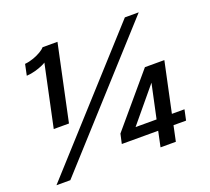

<svg xmlns="http://www.w3.org/2000/svg" viewBox="-125 -896 1153 1054"><g transform="rotate(-20 452.0 -369.0)"><path d="M308 -738 214 -295H125L201.5 -655.5Q197.5 -652 179.8 -644Q162 -636 137 -629Q112 -622 86 -620.5L99.5 -685Q125.5 -687.5 150.5 -696.5Q175.5 -705.5 194.5 -717Q213.5 -728.5 221 -738ZM33.5 0 701.5 -737.5H782.5L114.5 0ZM641.5 0 660.5 -90H448L460.5 -146.5L711.5 -443H825L763 -151.5H836.5L823.5 -90H750L731 0ZM520.5 -115 503.5 -151.5H673.5L723.5 -385L740.5 -380Z"/></g></svg>

Font: Epilogue Medium
Style: Italic
Weight: 500
Italic angle: -12°
Designer: Tyler Finck
Foundry: Etcetera Type Co
Version: Version 2.112